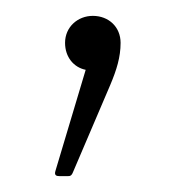

<svg xmlns="http://www.w3.org/2000/svg" viewBox="-20 -79 234 242"><path d="M65 143C68 143 70 143 72 138L119 28C127 9 132 -7 132 -25C132 -45 117 -59 97 -59C78 -59 62 -45 62 -25C62 -7 73 6 88 9L50 136C48 142 51 143 55 143Z"/></svg>

Font: LINE Seed Sans TH Thin
Style: Regular
Weight: 250
Designer: Dalton Maag Ltd | Thai characters by Cadson Demak Co.,Ltd.
Foundry: Dalton Maag Ltd
Version: Version 1.003